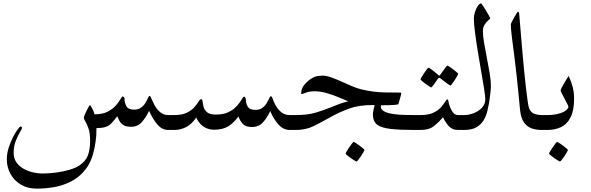

<svg xmlns="http://www.w3.org/2000/svg" viewBox="-20 -771 3505 1139"><path d="M1043.5 -44.4Q1043.5 -27.8 1037.4 -13.9Q1031.2 0 1004.9 0H978.5Q942.9 0 916.3 -29.3Q889.6 -58.6 864.3 -113.3Q844.7 -73.2 821 -46.1Q797.4 -19 756.8 -19Q725.1 -19 709.2 -30.8Q693.4 -42.5 686.8 -57.4Q680.2 -72.3 675.3 -81.5Q657.2 -56.6 642.8 -41.3Q628.4 -25.9 608.2 -18.6Q587.9 -11.2 552.2 -11.2Q552.2 15.1 551 33.4Q549.8 51.8 547.1 69.3Q544.4 86.9 539.6 111.8Q524.4 186 488.3 232.7Q452.1 279.3 403.6 304.4Q355 329.6 301.5 338.9Q248 348.1 198.7 348.1Q143.6 348.1 103.5 324Q63.5 299.8 42 260.3Q20.5 220.7 20.5 174.3Q20.5 140.1 31.5 105.7Q42.5 71.3 57.1 42.7Q71.8 14.2 84.7 -3.2Q97.7 -20.5 101.1 -20.5Q110.4 -20.5 110.4 -12.7Q110.4 -6.8 98.1 13.4Q85.9 33.7 73.5 64.9Q61 96.2 61 134.8Q61 169.9 78.4 193.6Q95.7 217.3 122.3 231.4Q148.9 245.6 177.7 252Q206.5 258.3 229.5 258.3Q270 258.3 312.5 252.7Q355 247.1 391.8 236.3Q428.7 225.6 451.2 210.4Q488.3 185.5 501.5 150.6Q514.6 115.7 514.6 64Q514.6 19.5 505.4 -7.8Q496.1 -35.2 486.6 -50.3Q477.1 -65.4 477.1 -72.3Q477.1 -76.2 481.9 -88.1Q486.8 -100.1 493.4 -114Q500 -127.9 506.1 -137.9Q512.2 -147.9 514.6 -147.9Q532.7 -122.1 541 -92.8Q588.9 -92.8 619.4 -108.9Q649.9 -125 667.7 -145.8Q685.5 -166.5 694.6 -182.6Q703.6 -198.7 708.5 -198.7Q711.4 -198.7 715.3 -194.6Q719.2 -190.4 719.2 -179.7Q719.2 -160.2 730.2 -140.4Q741.2 -120.6 775.9 -120.6Q801.3 -120.6 817.4 -132.8Q833.5 -145 843 -161.1Q852.5 -177.2 857.9 -189.5Q863.3 -201.7 867.2 -201.7Q873 -201.7 878.4 -185.5Q883.8 -172.4 895.8 -149.2Q907.7 -126 928.2 -107.2Q948.7 -88.4 978.5 -88.4H1004.9Q1031.2 -88.4 1037.4 -74.7Q1043.5 -61 1043.5 -44.4Z M1764.2 -44.4Q1764.2 -27.8 1758.1 -13.9Q1752 0 1725.6 0H1699.2Q1661.6 0 1632.8 -31.5Q1604 -63 1583 -111.8Q1564 -71.8 1539.6 -44.7Q1515.1 -17.6 1474.6 -17.6Q1437 -17.6 1420.2 -36.1Q1403.3 -54.7 1394.5 -80.1Q1367.7 -43 1335 -22.2Q1302.2 -1.5 1249.5 -1.5Q1216.3 -1.5 1189.5 -18.3Q1162.6 -35.2 1144 -73.7Q1117.2 -33.7 1083.7 -16.8Q1050.3 0 1013.7 0H987.8Q960.9 0 954.8 -13.9Q948.7 -27.8 948.7 -44.4Q948.7 -61 954.8 -74.7Q960.9 -88.4 987.8 -88.4H1013.7Q1060.5 -88.4 1088.9 -102.5Q1117.2 -116.7 1133.3 -135.5Q1149.4 -154.3 1158 -168.5Q1166.5 -182.6 1173.3 -182.6Q1180.2 -182.6 1181.6 -168.9Q1183.1 -155.3 1187.7 -137Q1192.4 -118.7 1208.5 -105Q1224.6 -91.3 1260.3 -91.3Q1308.1 -91.3 1338.6 -107.4Q1369.1 -123.5 1387 -144.5Q1404.8 -165.5 1414.1 -181.6Q1423.3 -197.8 1428.2 -197.8Q1430.2 -197.8 1434.3 -193.4Q1438.5 -189 1438.5 -178.2Q1438.5 -158.7 1449.5 -138.9Q1460.4 -119.1 1495.1 -119.1Q1520.5 -119.1 1536.6 -131.3Q1552.7 -143.6 1562.3 -159.7Q1571.8 -175.8 1577.1 -188Q1582.5 -200.2 1586.4 -200.2Q1592.8 -200.2 1598.1 -184.1Q1603 -168.5 1615.2 -145.8Q1627.4 -123 1648.2 -105.7Q1668.9 -88.4 1699.2 -88.4H1725.6Q1752 -88.4 1758.1 -74.7Q1764.2 -61 1764.2 -44.4Z M2503.9 -44.4Q2503.9 -27.8 2497.8 -13.9Q2491.7 0 2465.3 0H2439Q2350.6 0 2298.3 -6.1Q2246.1 -12.2 2220.7 -28.8Q2192.4 -48.3 2192.4 -91.3Q2192.4 -105.5 2195.8 -119.1Q2199.2 -132.8 2202.6 -147.9H2189.9Q2106.9 -147.9 2048.6 -126Q1990.2 -104 1941.4 -76.7Q1891.1 -48.3 1843.3 -24.2Q1795.4 0 1734.4 0H1708.5Q1681.6 0 1675.5 -13.9Q1669.4 -27.8 1669.4 -44.4Q1669.4 -61 1675.5 -74.7Q1681.6 -88.4 1708.5 -88.4H1734.4Q1804.7 -88.4 1853.5 -103Q1902.3 -117.7 1943.8 -134.8Q1969.7 -145.5 1994.4 -154.8Q2019 -164.1 2045.9 -169.9Q2026.9 -177.7 1993.7 -191.9Q1960.4 -206.1 1921.4 -217.8Q1882.3 -229.5 1844.2 -229.5Q1814.9 -229.5 1794.7 -221.2Q1774.4 -212.9 1772 -212.9Q1766.6 -212.9 1766.6 -217.3Q1766.6 -248 1789.3 -272.7Q1812 -297.4 1835.9 -310.1Q1850.1 -318.4 1866.9 -320.3Q1883.8 -322.3 1894 -322.3Q1915.5 -322.3 1944.6 -312Q1973.6 -301.8 2005.6 -287.4Q2037.6 -272.9 2068.4 -259.8Q2099.1 -246.6 2124 -240.7Q2162.1 -231.9 2193.6 -227.8Q2225.1 -223.6 2262.7 -222.7Q2300.3 -221.7 2356 -221.7Q2358.4 -221.7 2359.4 -219.2Q2360.4 -216.8 2360.4 -215.8Q2360.4 -214.4 2356.9 -201.4Q2353.5 -188.5 2349.6 -174.1Q2345.7 -159.7 2343.3 -153.8Q2340.8 -146.5 2240.2 -146.5Q2239.7 -145 2239.5 -142.3Q2239.3 -139.6 2239.3 -137.2Q2239.3 -117.7 2267.1 -106.4Q2288.1 -97.7 2318.6 -93.8Q2349.1 -89.8 2381.6 -89.1Q2414.1 -88.4 2439 -88.4H2465.3Q2491.7 -88.4 2497.8 -74.7Q2503.9 -61 2503.9 -44.4ZM2142.1 118.2Q2142.1 120.6 2136 131.6Q2129.9 142.6 2121.3 155.5Q2112.8 168.5 2105 178Q2097.2 187.5 2094.2 187.5Q2092.8 187.5 2082.8 181.2Q2072.8 174.8 2060.5 166.3Q2048.3 157.7 2039.3 150.1Q2030.3 142.6 2030.3 140.1Q2030.3 137.2 2036.6 126.5Q2043 115.7 2051.8 102.8Q2060.5 89.8 2068.1 80.3Q2075.7 70.8 2077.6 70.8Q2080.6 70.8 2090.8 77.4Q2101.1 84 2112.8 92.8Q2124.5 101.6 2133.3 109.1Q2142.1 116.7 2142.1 118.2Z M2764.6 -44.4Q2764.6 -27.8 2758.5 -13.9Q2752.4 0 2725.6 0H2698.2Q2678.7 0 2665 -6.3Q2651.4 -12.7 2640.1 -24.9Q2632.8 -33.2 2623.3 -47.9Q2613.8 -62.5 2608.4 -75.2Q2583.5 -46.9 2554.7 -23.4Q2525.9 0 2473.6 0H2447.8Q2420.9 0 2414.8 -13.9Q2408.7 -27.8 2408.7 -44.4Q2408.7 -61 2414.8 -74.7Q2420.9 -88.4 2447.8 -88.4H2473.6Q2521.5 -88.4 2550.8 -102.3Q2580.1 -116.2 2596.2 -134.8Q2612.3 -153.3 2620.6 -167.2Q2628.9 -181.2 2634.3 -181.2Q2638.7 -181.2 2640.4 -169.2Q2642.1 -157.2 2647.5 -142.1Q2652.8 -125 2665 -106.7Q2677.2 -88.4 2698.2 -88.4H2725.6Q2752.4 -88.4 2758.5 -74.7Q2764.6 -61 2764.6 -44.4ZM2698.2 -333.5Q2698.2 -331.1 2692.1 -320.1Q2686 -309.1 2677.5 -295.9Q2668.9 -282.7 2661.6 -273.2Q2654.3 -263.7 2651.4 -263.7Q2649.9 -263.7 2640.9 -270Q2631.8 -276.4 2620.4 -284.9Q2608.9 -293.5 2600.3 -300.3Q2591.8 -307.1 2590.8 -307.6Q2587.9 -310.1 2585.4 -310.1Q2583 -310.1 2580.6 -307.6Q2579.6 -306.6 2570.3 -293Q2561 -279.3 2551 -265.9Q2541 -252.4 2538.1 -252.4Q2536.1 -252.4 2526.1 -258.8Q2516.1 -265.1 2504.2 -273.9Q2492.2 -282.7 2483.4 -290.3Q2474.6 -297.9 2474.6 -300.3Q2474.6 -303.2 2481.2 -314Q2487.8 -324.7 2496.3 -337.6Q2504.9 -350.6 2512.2 -360.1Q2519.5 -369.6 2521 -369.6Q2525.4 -369.6 2539.1 -359.4Q2552.7 -349.1 2565.4 -338.6Q2578.1 -328.1 2579.1 -326.7Q2583.5 -322.3 2585.4 -322.3Q2588.4 -322.3 2591.8 -327.6Q2592.8 -329.1 2602.3 -342.5Q2611.8 -356 2621.8 -369.1Q2631.8 -382.3 2633.8 -382.3Q2636.2 -382.3 2646.2 -375.5Q2656.2 -368.7 2668.5 -359.6Q2680.7 -350.6 2689.5 -342.8Q2698.2 -335 2698.2 -333.5Z M2892.1 -262.7Q2892.1 -241.2 2888.2 -210.2Q2884.3 -179.2 2880.9 -158.7Q2877.4 -138.7 2871.1 -111.8Q2864.7 -85 2850.1 -59.3Q2835.4 -33.7 2807.6 -16.8Q2779.8 0 2733.4 0H2707.5Q2680.7 0 2674.6 -13.9Q2668.5 -27.8 2668.5 -44.4Q2668.5 -61 2674.6 -74.7Q2680.7 -88.4 2707.5 -88.4H2733.4Q2759.3 -88.4 2788.6 -99.1Q2817.9 -109.9 2838.4 -131.1Q2858.9 -152.3 2858.9 -182.6Q2858.9 -198.7 2852.1 -242.4Q2845.2 -286.1 2835 -344.5Q2824.7 -402.8 2814.7 -464.4Q2804.7 -525.9 2797.9 -579.1Q2791 -632.3 2791 -664.1Q2791 -678.2 2797.4 -698.7Q2803.7 -719.2 2814 -735.1Q2824.2 -751 2835 -751Q2835.9 -751 2844.2 -738.3Q2852.5 -725.6 2862.8 -708.5Q2873 -691.4 2880.9 -677.7Q2888.7 -664.1 2888.7 -662.6Q2888.7 -660.6 2877.7 -651.4Q2866.7 -642.1 2855.7 -626Q2844.7 -609.9 2844.7 -586.9Q2844.7 -558.6 2851.8 -516.1Q2858.9 -473.6 2868.4 -426.5Q2877.9 -379.4 2885 -336.2Q2892.1 -293 2892.1 -262.7Z M3258.3 -44.4Q3258.3 -27.8 3252 -13.9Q3245.6 0 3219.2 0H3192.9Q3162.1 0 3134.5 -9.3Q3106.9 -18.6 3088.4 -44.7Q3069.8 -70.8 3064.9 -120.6Q3061.5 -158.2 3056.4 -209.5Q3051.3 -260.7 3045.4 -316.9Q3039.6 -373 3032.7 -424.8Q3024.4 -490.7 3017.3 -545.4Q3010.3 -600.1 3010.3 -625Q3010.3 -628.9 3016.1 -641.1Q3022 -653.3 3029.8 -667.2Q3037.6 -681.2 3044.4 -691.4Q3051.3 -701.7 3053.2 -701.7Q3054.2 -701.7 3057.1 -698.7Q3060.1 -695.8 3060.1 -687.5Q3063.5 -647.9 3067.9 -594.5Q3072.3 -541 3077.4 -481.4Q3082.5 -421.9 3088.1 -363.8Q3093.8 -305.7 3099.4 -256.1Q3105 -206.5 3109.9 -172.6Q3114.7 -138.7 3118.7 -128.9Q3129.9 -102.1 3151.1 -95.2Q3172.4 -88.4 3192.9 -88.4H3219.2Q3245.6 -88.4 3252 -74.7Q3258.3 -61 3258.3 -44.4Z M3385.7 -187Q3385.7 -115.2 3364.7 -74.5Q3343.8 -33.7 3307.9 -16.8Q3272 0 3227.5 0H3201.7Q3174.8 0 3168.7 -13.9Q3162.6 -27.8 3162.6 -44.4Q3162.6 -61 3168.7 -74.7Q3174.8 -88.4 3201.7 -88.4H3227.5Q3257.8 -88.4 3281.5 -93.5Q3305.2 -98.6 3321.8 -106.4Q3336.9 -113.8 3344.5 -122.8Q3352.1 -131.8 3352.1 -136.7Q3352.1 -141.1 3345 -155Q3337.9 -168.9 3328.9 -186Q3319.8 -203.1 3312.7 -216.8Q3305.7 -230.5 3305.7 -233.9Q3305.7 -238.8 3312.3 -251.5Q3318.8 -264.2 3327.6 -279.1Q3336.4 -293.9 3344 -305.9Q3351.6 -317.9 3353.5 -320.8Q3369.6 -285.6 3377.7 -253.4Q3385.7 -221.2 3385.7 -187ZM3349.1 118.2Q3349.1 120.6 3343 131.6Q3336.9 142.6 3328.4 155.5Q3319.8 168.5 3312 178Q3304.2 187.5 3301.3 187.5Q3299.8 187.5 3289.8 181.2Q3279.8 174.8 3267.6 166.3Q3255.4 157.7 3246.3 150.1Q3237.3 142.6 3237.3 140.1Q3237.3 137.2 3243.7 126.5Q3250 115.7 3258.8 102.8Q3267.6 89.8 3275.1 80.3Q3282.7 70.8 3284.7 70.8Q3287.6 70.8 3297.9 77.4Q3308.1 84 3319.8 92.8Q3331.5 101.6 3340.3 109.1Q3349.1 116.7 3349.1 118.2Z"/></svg>

Font: Rohingya Solluk
Style: Regular
Weight: 400
Designer: SIL International
Foundry: SIL International
Version: Version 1.001